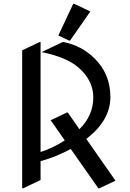

<svg xmlns="http://www.w3.org/2000/svg" viewBox="-20 -980 691 1019"><path d="M368.7 -960H373.5L459.5 -918.9L351.6 -764.6H346.7L289.6 -791.5ZM97.7 19.5V-712.9L190.4 -756.8H195.3V-173.3Q260.3 -193.8 323.7 -234.9L249 -341.8L335 -382.8H339.8L401.4 -294.4Q475.1 -366.2 475.1 -464.4Q475.1 -550.3 399.9 -618.7Q335.4 -676.3 200.7 -703.6L312.5 -756.8H317.4Q413.6 -737.8 482.4 -669.4Q565.9 -586.4 565.9 -464.8Q565.9 -340.8 438 -242.7L592.8 -21L506.8 19.5H502L355.5 -189.5Q280.8 -148.4 195.3 -124.5V-24.4L102.5 19.5Z"/></svg>

Font: Nova Cut
Style: Book
Weight: 400
Version: Version 2.000